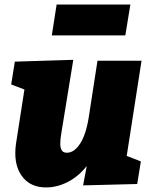

<svg xmlns="http://www.w3.org/2000/svg" viewBox="-20 -806 666 841"><path d="M600 -540 535 -123 597 -99 581 0 344 6 360 -79Q324 -33 277 -9Q230 15 182 15Q118 15 82.5 -26.5Q47 -68 47 -135Q47 -155 50 -176L87 -414L29 -436L45 -536L301 -544L249 -225Q244 -197 244 -177Q244 -158 250.5 -147.5Q257 -137 273 -137Q305 -137 331 -177Q357 -217 369 -294L407 -540ZM228 -786H551L529 -651H207Z"/></svg>

Font: Bitter Pro Black
Style: Italic
Weight: 900
Italic angle: -9°
Designer: Sol Matas, and Bitter project Authors
Foundry: Sol Matas
Version: Version 1.010